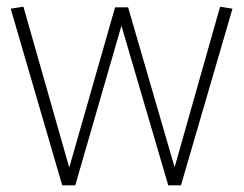

<svg xmlns="http://www.w3.org/2000/svg" viewBox="-20 -554 728 574"><path d="M166 0 12 -528 50 -534 187 -53 324 -532H363L502 -54L638 -534L675 -528L521 0H483L343 -477L205 0Z"/></svg>

Font: Georama ExtraLight
Style: Regular
Weight: 250
Version: Version 1.001